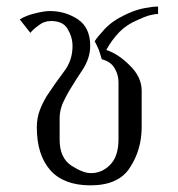

<svg xmlns="http://www.w3.org/2000/svg" viewBox="-20 -556 540 583"><path d="M397.5 -495.1Q419.9 -505.9 435.5 -509.8Q451.2 -513.7 460 -513.7Q460 -521.5 460 -536.1Q443.4 -536.1 418 -531.2Q392.6 -526.4 363.3 -512.7Q321.3 -493.2 297.9 -467.8Q274.4 -442.4 267.6 -430.7Q274.4 -418 280.3 -404.3Q285.2 -389.6 289.1 -376Q316.4 -369.1 328.1 -348.6Q339.8 -329.1 339.8 -306.6Q339.8 -249 339.8 -132.8Q339.8 -81.1 314.5 -55.7Q290 -30.3 255.9 -30.3Q232.4 -30.3 197.3 -52.7Q161.1 -76.2 161.1 -131.8Q161.1 -155.3 161.1 -201.2Q162.1 -221.7 169.9 -241.2Q178.7 -260.7 189.5 -279.3Q210 -313.5 232.4 -346.7Q253.9 -380.9 253.9 -417Q253.9 -471.7 216.8 -497.1Q178.7 -522.5 130.9 -522.5Q115.2 -522.5 86.9 -515.6Q58.6 -508.8 40 -497.1Q50.8 -483.4 72.3 -456.1Q79.1 -465.8 96.7 -478.5Q113.3 -492.2 134.8 -492.2Q171.9 -492.2 185.5 -467.8Q200.2 -443.4 200.2 -416Q200.2 -371.1 172.9 -336.9Q146.5 -301.8 122.1 -264.6Q109.4 -244.1 100.6 -220.7Q91.8 -197.3 91.8 -168.9Q91.8 -85.9 132.8 -39.1Q173.8 6.8 254.9 6.8Q340.8 6.8 375 -47.9Q410.2 -101.6 410.2 -170.9Q410.2 -207 410.2 -280.3Q410.2 -322.3 374 -357.4Q338.9 -392.6 302.7 -404.3Q319.3 -434.6 342.8 -459Q366.2 -482.4 397.5 -495.1Z"/></svg>

Font: BSRU BANSOMDEJ
Style: Regular
Weight: 400
Designer: Wisit Potiwat
Version: Version 1.000;PS 002.000;hotconv 1.0.70;makeotf.lib2.5.58329